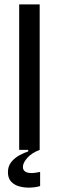

<svg xmlns="http://www.w3.org/2000/svg" viewBox="-20 -680 267 871"><path d="M67 0V-660H160V0ZM162 164Q143 170 117.5 171Q92 172 69 166Q46 160 31 144.5Q16 129 16 101Q16 73 32 54Q48 35 70 23.5Q92 12 108 7V-6L160 -7V0Q125 13 104.5 35.5Q84 58 84 77Q84 90 92 96.5Q100 103 112.5 104.5Q125 106 138.5 104Q152 102 162 100Z"/></svg>

Font: Bricolage Grotesque 60pt
Style: Regular
Weight: 400
Version: Version 1.001;gftools[0.9.33.dev8+g029e19f]